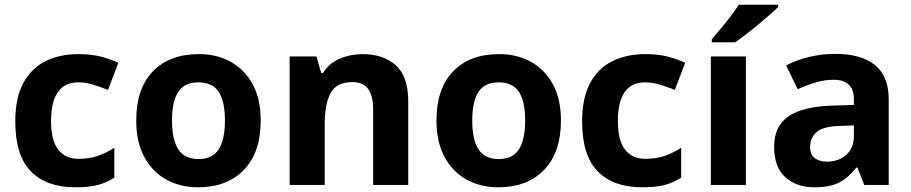

<svg xmlns="http://www.w3.org/2000/svg" viewBox="-20 -786 3872 816"><path d="M300 10Q178 10 111.5 -57.5Q45 -125 45 -270Q45 -370 79 -433Q113 -496 173.5 -526Q234 -556 313 -556Q369 -556 410.5 -545Q452 -534 483 -519L439 -404Q404 -418 373.5 -427Q343 -436 313 -436Q197 -436 197 -271Q197 -189 227.5 -150Q258 -111 313 -111Q360 -111 396 -123.5Q432 -136 466 -158V-31Q432 -9 394.5 0.5Q357 10 300 10Z M1088 -274Q1088 -138 1016.5 -64Q945 10 822 10Q746 10 686.5 -23Q627 -56 593 -119.5Q559 -183 559 -274Q559 -410 630 -483Q701 -556 825 -556Q902 -556 961 -523Q1020 -490 1054 -427.5Q1088 -365 1088 -274ZM711 -274Q711 -193 737.5 -151.5Q764 -110 824 -110Q883 -110 909.5 -151.5Q936 -193 936 -274Q936 -355 909.5 -395.5Q883 -436 823 -436Q764 -436 737.5 -395.5Q711 -355 711 -274Z M1521 -556Q1609 -556 1662 -508.5Q1715 -461 1715 -356V0H1566V-319Q1566 -378 1545 -407.5Q1524 -437 1478 -437Q1410 -437 1385 -390.5Q1360 -344 1360 -257V0H1211V-546H1325L1345 -476H1353Q1379 -518 1424.5 -537Q1470 -556 1521 -556Z M2364 -274Q2364 -138 2292.5 -64Q2221 10 2098 10Q2022 10 1962.5 -23Q1903 -56 1869 -119.5Q1835 -183 1835 -274Q1835 -410 1906 -483Q1977 -556 2101 -556Q2178 -556 2237 -523Q2296 -490 2330 -427.5Q2364 -365 2364 -274ZM1987 -274Q1987 -193 2013.5 -151.5Q2040 -110 2100 -110Q2159 -110 2185.5 -151.5Q2212 -193 2212 -274Q2212 -355 2185.5 -395.5Q2159 -436 2099 -436Q2040 -436 2013.5 -395.5Q1987 -355 1987 -274Z M2709 10Q2587 10 2520.5 -57.5Q2454 -125 2454 -270Q2454 -370 2488 -433Q2522 -496 2582.5 -526Q2643 -556 2722 -556Q2778 -556 2819.5 -545Q2861 -534 2892 -519L2848 -404Q2813 -418 2782.5 -427Q2752 -436 2722 -436Q2606 -436 2606 -271Q2606 -189 2636.5 -150Q2667 -111 2722 -111Q2769 -111 2805 -123.5Q2841 -136 2875 -158V-31Q2841 -9 2803.5 0.5Q2766 10 2709 10Z M3150 0H3001V-546H3150ZM3287 -756Q3273 -742 3250 -722Q3227 -702 3200.5 -680Q3174 -658 3148.5 -638.5Q3123 -619 3104 -606H3005V-619Q3021 -638 3042.5 -663.5Q3064 -689 3085 -716.5Q3106 -744 3120 -766H3287Z M3530 -557Q3640 -557 3698.5 -509.5Q3757 -462 3757 -364V0H3653L3624 -74H3620Q3585 -30 3546 -10Q3507 10 3439 10Q3366 10 3318 -32.5Q3270 -75 3270 -163Q3270 -250 3331 -291.5Q3392 -333 3514 -337L3609 -340V-364Q3609 -407 3586.5 -427Q3564 -447 3524 -447Q3484 -447 3446 -435.5Q3408 -424 3370 -407L3321 -508Q3365 -531 3418.5 -544Q3472 -557 3530 -557ZM3551 -251Q3479 -249 3451 -225Q3423 -201 3423 -162Q3423 -128 3443 -113.5Q3463 -99 3495 -99Q3543 -99 3576 -127.5Q3609 -156 3609 -208V-253Z"/></svg>

Font: Noto Sans Vithkuqi
Style: Bold
Weight: 700
Version: Version 1.001; ttfautohint (v1.8.4.7-5d5b)